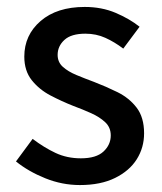

<svg xmlns="http://www.w3.org/2000/svg" viewBox="-20 -521 466 553"><path d="M210 12Q159 12 110.5 -7.5Q62 -27 26 -56L74 -121Q107 -96 140 -80.5Q173 -65 213 -65Q257 -65 278 -84.5Q299 -104 299 -131Q299 -154 283 -169Q267 -184 242.5 -195Q218 -206 191 -216Q158 -229 125.5 -246Q93 -263 71.5 -290Q50 -317 50 -358Q50 -420 97 -460.5Q144 -501 224 -501Q273 -501 313 -484Q353 -467 382 -444L335 -381Q310 -400 283.5 -412Q257 -424 226 -424Q185 -424 165.5 -406Q146 -388 146 -363Q146 -342 161 -328.5Q176 -315 200 -305Q224 -295 251 -285Q285 -272 318.5 -255.5Q352 -239 373.5 -211Q395 -183 395 -137Q395 -96 374 -62.5Q353 -29 311.5 -8.5Q270 12 210 12Z"/></svg>

Font: Assistant ExtraLight SemiBold
Style: Regular
Weight: 600
Version: Version 3.000